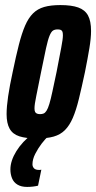

<svg xmlns="http://www.w3.org/2000/svg" viewBox="-20 -538 379 757"><path d="M127 8Q83 8 56.5 -0.5Q30 -9 18 -30.5Q6 -52 6 -88Q6 -117 12 -158Q18 -199 30 -254Q43 -317 54.5 -362Q66 -407 79 -437Q92 -467 110 -485Q128 -503 154 -510.5Q180 -518 218 -518Q262 -518 288.5 -508.5Q315 -499 327 -477Q339 -455 339 -416Q339 -388 332.5 -348.5Q326 -309 315 -254Q302 -193 291 -148Q280 -103 267 -73Q254 -43 236 -25Q218 -7 191.5 0.5Q165 8 127 8ZM138 -88Q146 -88 152 -90.5Q158 -93 163.5 -101.5Q169 -110 174.5 -128Q180 -146 186.5 -176.5Q193 -207 203 -254Q215 -317 221.5 -350.5Q228 -384 228 -399Q228 -410 225.5 -414.5Q223 -419 218.5 -420.5Q214 -422 207 -422Q196 -422 189 -417.5Q182 -413 175.5 -397.5Q169 -382 161.5 -348Q154 -314 142 -254Q130 -193 123 -159.5Q116 -126 116 -111Q116 -101 118.5 -96.5Q121 -92 126 -90Q131 -88 138 -88ZM87 199Q64 199 49 190Q34 181 27.5 165Q21 149 21 130Q21 96 44.5 58Q68 20 109 -11L170 0Q158 10 144 28.5Q130 47 119 68.5Q108 90 108 110Q108 119 114 125.5Q120 132 134 132Q136 132 137.5 132Q139 132 143 131L130 194Q123 196 111 197.5Q99 199 87 199Z"/></svg>

Font: Saira UltraCondensed ExtraBold
Style: Italic
Weight: 800
Width: 1
Italic angle: -12°
Designer: Hector Gatti with collaboration of the Omnibus-Type team
Foundry: Omnibus-Type
Version: Version 1.101